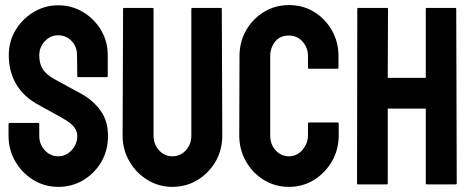

<svg xmlns="http://www.w3.org/2000/svg" viewBox="-20 -727 1863 757"><path d="M209.5 9.8Q156.2 9.8 111.3 -17.6Q66.9 -44.9 40.3 -90.6Q13.7 -136.2 13.7 -190.9V-236.8Q13.7 -242.2 18.6 -242.2H130.9Q134.8 -242.2 134.8 -236.8V-190.9Q134.8 -158.2 156.7 -134.5Q178.7 -110.8 209.5 -110.8Q240.7 -110.8 262.7 -135Q284.7 -159.2 284.7 -190.9Q284.7 -227.5 236.8 -254.9Q229 -259.8 216.6 -266.8Q204.1 -273.9 187 -283.2Q169.9 -292.5 153.8 -301.5Q137.7 -310.5 122.6 -318.8Q67.9 -351.1 41.3 -399.7Q14.6 -448.2 14.6 -508.8Q14.6 -564.5 42 -609.4Q69.3 -653.8 113.5 -679.9Q157.7 -706.1 209.5 -706.1Q262.7 -706.1 307.1 -679.7Q351.6 -652.8 378.2 -608.4Q404.8 -564 404.8 -508.8V-426.8Q404.8 -422.9 400.9 -422.9H288.6Q284.7 -422.9 284.7 -426.8L283.7 -508.8Q283.7 -543.9 261.7 -565.9Q239.7 -587.9 209.5 -587.9Q178.7 -587.9 156.7 -564.5Q134.8 -541 134.8 -508.8Q134.8 -476.1 148.7 -454.1Q162.6 -432.1 199.7 -412.1Q203.6 -410.2 217.8 -402.3Q231.9 -394.5 249.3 -385Q266.6 -375.5 280.8 -367.9Q294.9 -360.4 297.9 -358.9Q347.7 -331.1 376.7 -290.5Q405.8 -250 405.8 -190.9Q405.8 -133.8 379.4 -88.4Q352.5 -43 308.1 -16.6Q263.7 9.8 209.5 9.8Z M659.2 9.8Q606.4 9.8 561.5 -17.6Q516.6 -44.9 490 -91.1Q463.4 -137.2 463.4 -191.9L465.3 -691.9Q465.3 -695.8 469.2 -695.8H581.5Q585.4 -695.8 585.4 -691.9V-191.9Q585.4 -158.2 606.9 -134.5Q628.4 -110.8 659.2 -110.8Q691.4 -110.8 712.9 -134.5Q734.4 -158.2 734.4 -191.9V-691.9Q734.4 -695.8 738.3 -695.8H850.6Q854.5 -695.8 854.5 -691.9L856.4 -191.9Q856.4 -136.7 830.1 -90.3Q803.2 -44.4 758.8 -17.3Q714.4 9.8 659.2 9.8Z M1119.1 9.8Q1064.9 9.8 1020 -17.6Q975.6 -44.9 949.5 -91.1Q923.3 -137.2 923.3 -193.8L924.3 -505.9Q924.3 -561.5 949.7 -606.4Q975.1 -651.9 1019.8 -679.4Q1064.5 -707 1119.1 -707Q1174.8 -707 1218.3 -680.2Q1262.2 -653.3 1288.3 -607.7Q1314.5 -562 1314.5 -505.9V-460Q1314.5 -456.1 1310.5 -456.1H1198.2Q1194.3 -456.1 1194.3 -460V-505.9Q1194.3 -539.1 1172.9 -563Q1151.4 -586.9 1119.1 -586.9Q1083.5 -586.9 1064.5 -562.5Q1045.4 -538.1 1045.4 -505.9V-193.8Q1045.4 -157.2 1066.9 -134Q1088.4 -110.8 1119.1 -110.8Q1151.4 -110.8 1172.9 -136.5Q1194.3 -162.1 1194.3 -193.8V-240.2Q1194.3 -244.1 1198.2 -244.1H1311.5Q1315.4 -244.1 1315.4 -240.2V-193.8Q1315.4 -137.7 1289.1 -91.3Q1262.2 -45.4 1218.3 -17.8Q1174.3 9.8 1119.1 9.8Z M1504.9 0H1391.6Q1387.7 0 1387.7 -4.9L1388.7 -691.9Q1388.7 -695.8 1393.6 -695.8H1504.9Q1509.8 -695.8 1509.8 -691.9L1508.8 -419.9H1658.7V-691.9Q1658.7 -695.8 1662.6 -695.8H1773.9Q1778.8 -695.8 1778.8 -691.9L1780.8 -4.9Q1780.8 0 1775.9 0H1663.6Q1658.7 0 1658.7 -4.9V-298.8H1508.8V-4.9Q1508.8 0 1504.9 0Z"/></svg>

Font: Koulen
Style: Regular
Weight: 400
Designer: Danh Hong
Version: Version 8.000; ttfautohint (v1.8.3)